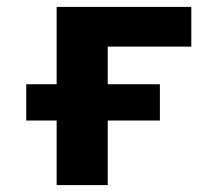

<svg xmlns="http://www.w3.org/2000/svg" viewBox="-20 -536 640 556"><path d="M144 -187H56V-292H144V-516H534V-401H292V-292H443V-187H292V0H144Z"/></svg>

Font: Lilex
Style: Regular
Weight: 400
Monospace: yes
Designer: Mike Abbink, Paul van der Laan, Pieter van Rosmalen, Mikhael Khrustik
Foundry: Mikhael Khrustik
Version: Version 2.510